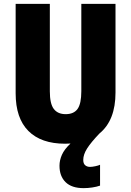

<svg xmlns="http://www.w3.org/2000/svg" viewBox="-20 -734 679 994"><path d="M411 94Q411 113 421 121.5Q431 130 446 130Q457 130 473.5 126.5Q490 123 498 119V227Q481 233 458 236.5Q435 240 413 240Q351 240 319.5 209Q288 178 288 124Q288 96 300.5 67.5Q313 39 345 9Q331 10 317 10Q193 10 127 -56Q61 -122 61 -251V-714H238V-261Q238 -197 258.5 -170Q279 -143 320 -143Q362 -143 381.5 -170Q401 -197 401 -262V-714H578V-255Q578 -111 495 -43Q451 3 431 34.5Q411 66 411 94Z"/></svg>

Font: Noto Sans Myanmar Condensed Black
Style: Regular
Weight: 900
Width: 3
Designer: Monotype Design Team
Foundry: Monotype Imaging Inc.
Version: Version 2.107; ttfautohint (v1.8.4.7-5d5b)